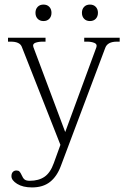

<svg xmlns="http://www.w3.org/2000/svg" viewBox="-20 -635 558 839"><path d="M135 -579Q135 -595 144.5 -605Q154 -615 170 -615Q186 -615 195.5 -605Q205 -595 205 -579Q205 -563 195.5 -553Q186 -543 170 -543Q154 -543 144.5 -553Q135 -563 135 -579ZM338 -579Q338 -595 347.5 -605Q357 -615 373 -615Q389 -615 398.5 -605Q408 -595 408 -579Q408 -563 398.5 -553Q389 -543 373 -543Q357 -543 347.5 -553Q338 -563 338 -579ZM503 -470V-453H491Q450 -453 440 -426L246 90Q229 136 198.5 160Q168 184 120 184Q80 184 55 168.5Q30 153 30 135Q30 123 36 116.5Q42 110 52 110Q61 110 65 114.5Q69 119 71.5 124Q74 129 75 131Q80 143 87 149Q94 155 110 155Q149 155 174.5 137.5Q200 120 215 78L244 -2L75 -431Q66 -453 27 -453H15V-470H179V-453H166Q148 -453 134.5 -448Q121 -443 126 -429L265 -58L401 -428Q406 -442 392.5 -447.5Q379 -453 361 -453H348V-470Z"/></svg>

Font: Taviraj ExtraLight
Style: Regular
Weight: 275
Designer: Katatrad Team
Foundry: CadsonDemak
Version: Version 1.001